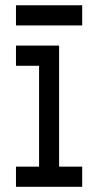

<svg xmlns="http://www.w3.org/2000/svg" viewBox="-20 -719 378 739"><path d="M207.5 -77.6H296.4V0H41.5V-77.6H130.4V-465.8H41.5V-543.5H207.5ZM41.5 -621.1V-698.7H296.4V-621.1Z"/></svg>

Font: Turpis
Style: Regular
Weight: 400
Designer: GGBotNet
Foundry: f0n7
Version: 1.00